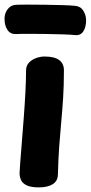

<svg xmlns="http://www.w3.org/2000/svg" viewBox="-33 -797 394 832"><path d="M79.9 -491.7Q79.9 -511.9 92.2 -525.2Q104.6 -538.4 123.2 -545.3Q141.9 -552.1 159.9 -552.1Q202.2 -552.1 223.1 -537.1Q244 -522 244 -492.4Q244 -424.3 240.4 -370.7Q236.9 -317 232.3 -267.6Q227.8 -218.1 223.7 -163.9Q219.7 -109.8 217.9 -40.4Q217.1 -12.1 195.2 1.4Q173.2 15 135.3 15Q100 15 81.7 5.7Q63.4 -3.7 57.6 -17.9Q51.8 -32.1 51.8 -47.1Q51.8 -56.1 54.6 -91.3Q57.3 -126.6 61.4 -177.5Q65.4 -228.4 69.9 -286.1Q74.3 -343.8 77.1 -397.7Q79.9 -451.6 79.9 -491.7ZM35.6 -649.4Q11.9 -648.7 -0.8 -667.5Q-13.4 -686.3 -13.4 -716.2Q-13.4 -739.4 0.3 -757.3Q14.1 -775.1 35.6 -776.1Q53.6 -777.1 88.5 -777Q123.4 -776.9 163.8 -776.4Q204.2 -775.9 239.3 -774.8Q274.3 -773.7 292.3 -771.7Q316.2 -769.9 328.2 -750.4Q340.1 -731 340.1 -708.8Q340.1 -680.1 328.2 -661.3Q316.2 -642.4 292.3 -645Q274.3 -647 239.4 -648.1Q204.4 -649.2 163.9 -649.8Q123.4 -650.4 88.5 -650.4Q53.6 -650.4 35.6 -649.4Z"/></svg>

Font: Playpen Sans
Style: Regular
Weight: 400
Designer: Laura Meseguer, Veronika Burian, José Scaglione, Kostas Bartsokas, Vera Evstafieva, Tom Grace, Yorlmar Campos
Foundry: TypeTogether
Version: Version 2.000